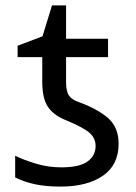

<svg xmlns="http://www.w3.org/2000/svg" viewBox="-20 -679 503 709"><path d="M204 10Q148 10 107.5 1Q67 -8 36 -24V-104Q68 -88 113.5 -74.5Q159 -61 206 -61Q273 -61 303 -82.5Q333 -104 333 -140Q333 -169 310 -189Q287 -209 219 -237Q176 -255 156 -286Q136 -317 136 -378V-468H45V-510L137 -545L172 -659H224V-536H379V-468H224V-376Q224 -342 234.5 -326.5Q245 -311 271 -302Q340 -277 379 -243Q418 -209 418 -148Q418 -70 360 -30Q302 10 204 10Z"/></svg>

Font: TSCustom
Style: Regular
Weight: 400
Designer: Monotype Design Team
Foundry: Monotype Imaging Inc.
Version: Version 2.004; ttfautohint (v1.8.3) -l 8 -r 50 -G 200 -x 14 